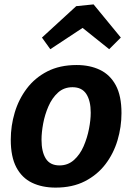

<svg xmlns="http://www.w3.org/2000/svg" viewBox="-20 -842 601 874"><path d="M329 -546Q389 -546 435 -524Q481 -502 507 -454Q533 -406 533 -327Q533 -264 515 -203.5Q497 -143 460 -94.5Q423 -46 366.5 -17Q310 12 233 12Q172 12 126 -10Q80 -32 54.5 -80Q29 -128 29 -206Q29 -269 47 -329.5Q65 -390 102 -439Q139 -488 195.5 -517Q252 -546 329 -546ZM310 -445Q271 -445 244 -420.5Q217 -396 200.5 -358Q184 -320 176.5 -279.5Q169 -239 169 -206Q169 -151 188.5 -120Q208 -89 251 -89Q289 -89 316.5 -113.5Q344 -138 360.5 -176Q377 -214 385 -255Q393 -296 393 -329Q393 -383 373 -414Q353 -445 310 -445ZM209 -618 171 -671 327 -814 406 -822 530 -671 477 -618 356 -715Z"/></svg>

Font: Bitter
Style: Bold Italic
Weight: 700
Italic angle: -9°
Designer: Sol Matas, and Bitter project Authors
Foundry: Sol Matas
Version: Version 2.001